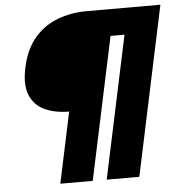

<svg xmlns="http://www.w3.org/2000/svg" viewBox="-55 -762 834 891"><g transform="rotate(-5 362.5 -316.5)"><path d="M190 77 260 -253Q195 -253 147 -275Q99 -297 78.5 -346.5Q58 -396 76 -477Q94 -559 138 -610.5Q182 -662 245 -686Q308 -710 381 -710H725L558 77H406L547 -586H482L341 77Z"/></g></svg>

Font: Kanit SemiBold
Style: Italic
Weight: 600
Italic angle: -12°
Designer: Katatrad Team
Foundry: CadsonDemak
Version: Version 2.000; ttfautohint (v1.8.3)